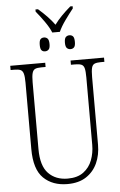

<svg xmlns="http://www.w3.org/2000/svg" viewBox="-66 -1077 710 1132"><g transform="rotate(-5 289.0 -511.0)"><path d="M275 -888Q263 -918 236.5 -955.5Q210 -993 188 -1019V-1032H203Q232 -1007 255.5 -982.5Q279 -958 298 -932Q317 -958 341 -982.5Q365 -1007 394 -1032H408V-1019Q387 -993 360 -955.5Q333 -918 320 -888ZM223 -781Q210 -781 202.5 -789.5Q195 -798 195 -821Q195 -846 202.5 -854.5Q210 -863 223 -863Q236 -863 244.5 -854.5Q253 -846 253 -821Q253 -798 244.5 -789.5Q236 -781 223 -781ZM374 -781Q361 -781 352.5 -789.5Q344 -798 344 -821Q344 -846 352.5 -854.5Q361 -863 374 -863Q387 -863 395 -854.5Q403 -846 403 -821Q403 -798 395 -789.5Q387 -781 374 -781ZM287 10Q199 10 145.5 -42Q92 -94 92 -214V-607Q92 -643 87 -660.5Q82 -678 69.5 -683.5Q57 -689 33 -689H11V-714H218V-689H193Q169 -689 156.5 -683.5Q144 -678 139 -660Q134 -642 134 -605V-210Q134 -111 177 -66.5Q220 -22 291 -22Q349 -22 384.5 -48.5Q420 -75 436 -117.5Q452 -160 452 -207V-606Q452 -643 447.5 -660.5Q443 -678 430 -683.5Q417 -689 393 -689H368V-714H566V-689H545Q521 -689 508 -683.5Q495 -678 490.5 -660Q486 -642 486 -605V-205Q486 -145 464 -96.5Q442 -48 398 -19Q354 10 287 10Z"/></g></svg>

Font: Noto Serif Condensed ExtraLight
Style: Regular
Weight: 200
Width: 3
Designer: Monotype Design Team
Foundry: Monotype Imaging Inc.
Version: Version 2.013; ttfautohint (v1.8.4.7-5d5b)